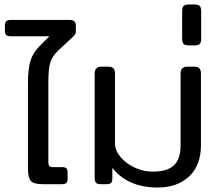

<svg xmlns="http://www.w3.org/2000/svg" viewBox="-20 -823 985 858"><path d="M105 -67V-453Q105 -515 116 -551Q127 -587 156 -616L201 -661H28Q14 -661 8 -666Q2 -671 2 -685V-708Q2 -722 8 -728Q14 -734 28 -734H290Q305 -734 312 -728Q319 -722 319 -707V-685Q319 -673 314.5 -667.5Q310 -662 297 -650L242 -599Q213 -572 204.5 -543.5Q196 -515 196 -453V-102Q196 -86 200.5 -81Q205 -76 221 -76H259Q272 -76 277 -70.5Q282 -65 282 -53V-24Q282 -11 276.5 -5.5Q271 0 258 0H169Q130 0 117.5 -15Q105 -30 105 -67Z M482 -73V-25Q482 -11 476.5 -5.5Q471 0 456 0H428Q414 0 408.5 -7Q403 -14 403 -28V-495Q403 -525 434 -525H464Q480 -525 487 -517.5Q494 -510 494 -495V-182Q494 -151 518 -122Q542 -93 581 -74.5Q620 -56 663 -56Q727 -56 757 -84Q787 -112 787 -174V-495Q787 -525 818 -525H848Q864 -525 871 -517.5Q878 -510 878 -495V-175Q878 -84 825 -34.5Q772 15 685 15Q551 15 482 -73Z M794 -650V-773Q794 -791 801 -797Q808 -803 826 -803H847Q865 -803 872 -797Q879 -791 879 -773V-650Q879 -632 872 -626Q865 -620 847 -620H826Q808 -620 801 -626Q794 -632 794 -650Z"/></svg>

Font: Mitr Light
Style: Regular
Weight: 300
Designer: Thanarat Vachiruckul
Foundry: Cadson Demak
Version: Version 1.003